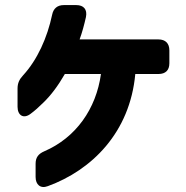

<svg xmlns="http://www.w3.org/2000/svg" viewBox="-20 -642 732 755"><path d="M168 90C341 27 491 -121 512 -351H603C631 -351 646 -366 646 -393V-444C646 -471 631 -487 603 -487H293C303 -514 311 -544 318 -575C324 -605 309 -622 280 -622H231C206 -622 190 -609 185 -584C166 -494 127 -407 71 -346C56 -330 49 -315 49 -294V-222C49 -188 73 -173 101 -195C116 -206 133 -221 151 -239C180 -267 208 -304 235 -351H377C358 -214 279 -101 154 -47C131 -37 120 -23 120 2V54C120 84 139 101 168 90Z"/></svg>

Font: コーポレート・ロゴ（ラウンド）ver3 Bold
Style: Regular
Weight: 700
Designer: [KANA_main] LOGOTYPE.JP [Source Han Sans] Ryoko NISHIZUKA 西塚涼子 (kana, bopomofo & ideographs); Paul D. Hunt (Latin, Greek
Version: Version 12.001;FEAKit 1.0